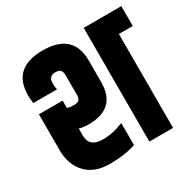

<svg xmlns="http://www.w3.org/2000/svg" viewBox="-151 -828 982 981"><g transform="rotate(-30 340.5 -338.0)"><path d="M235 -231Q206 -231 180 -238V-196Q180 -128 261 -128Q320 -128 382 -154V-24Q319 -2 228 -2Q137 -2 88.5 -54.5Q40 -107 40 -191V-403H180V-359Q198 -354 220 -354Q242 -354 250 -363.5Q258 -373 258 -392V-508Q258 -527 250 -537Q242 -547 219 -547Q180 -547 180 -505Q180 -483 184 -467H44Q40 -495 40 -513Q40 -676 219 -676Q398 -676 398 -513V-387Q398 -231 235 -231ZM459 -671H681V-554H599V0H459Z"/></g></svg>

Font: Khand
Style: Bold
Weight: 700
Designer: Devanagari: Sanchit Sawaria, Jyotish Sonowal; Latin: Satya Rajpurohit
Foundry: Indian Type Foundry
Version: Version 1.101;PS 1.0;hotconv 1.0.78;makeotf.lib2.5.61930; tt